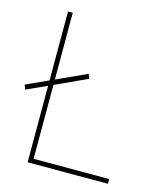

<svg xmlns="http://www.w3.org/2000/svg" viewBox="-115 -781 738 861"><g transform="rotate(15 254.0 -350.0)"><path d="M94 0V-355L-1 -312L-9 -333L94 -380V-700H116V-390L256 -454L264 -433L116 -365V-22H467V0Z"/></g></svg>

Font: Lexend Thin
Style: Regular
Weight: 100
Designer: Bonnie Shaver-Troup, Thomas Jockin
Foundry: Lexend
Version: Version 1.007; ttfautohint (v1.8.3)